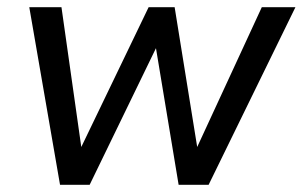

<svg xmlns="http://www.w3.org/2000/svg" viewBox="-20 -511 837 531"><path d="M146 0 61 -491H150L208 -82H194L391 -491H463L529 -82H515L704 -491H797L557 0H474L406 -410H427L228 0Z"/></svg>

Font: Nunito Sans 10pt SemiCondensed Medium
Style: Italic
Weight: 500
Width: 4
Italic angle: -9°
Designer: Vernon Adams
Foundry: Vernon Adams
Version: Version 3.101;gftools[0.9.27]